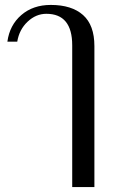

<svg xmlns="http://www.w3.org/2000/svg" viewBox="-20 -584 466 779"><path d="M273 -400Q273 -528 168 -528Q126 -528 92 -496Q58 -464 50 -415H10Q19 -482 66.5 -523Q114 -564 186 -564Q271 -564 317 -523Q363 -482 363 -397V175H273Z"/></svg>

Font: Trirong
Style: Regular
Weight: 400
Designer: Katatrad Team
Foundry: CadsonDemak
Version: Version 1.001